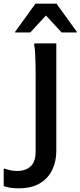

<svg xmlns="http://www.w3.org/2000/svg" viewBox="-102 -780 436 1040"><path d="M-1 240Q-29 240 -48.5 236.5Q-68 233 -82 228V134H-73Q-61 139 -46 142.5Q-31 146 -9 146Q38 146 64.5 120.5Q91 95 91 42V-374Q91 -394 90.5 -425.5Q90 -457 88.5 -488Q87 -519 83 -537L85 -545H203V37Q203 94 181 140Q159 186 114 213Q69 240 -1 240ZM-20 -604V-608L90 -760H204L314 -608V-604H232L147 -696L62 -604Z"/></svg>

Font: Kufam Medium
Style: Regular
Weight: 500
Designer: Wael Morcos, Artur Schmal
Foundry: Original Type
Version: Version 1.300; ttfautohint (v1.8.3)